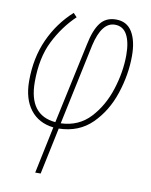

<svg xmlns="http://www.w3.org/2000/svg" viewBox="-86 -603 711 903"><g transform="rotate(10 269.0 -151.5)"><path d="M145 236H171L218 13Q314 11 376 -50.5Q438 -112 468 -203Q498 -294 498 -383Q498 -455 472.5 -497Q447 -539 395 -539Q347 -539 320.5 -504.5Q294 -470 280 -400L197 -14Q69 -25 69 -184Q69 -299 109 -379Q149 -459 210 -517L193 -535Q122 -471 82 -382.5Q42 -294 42 -184Q42 -98 81.5 -47Q121 4 192 12ZM223 -13 305 -400Q331 -514 394 -514Q433 -514 452 -479Q471 -444 471 -382Q471 -302 444 -217.5Q417 -133 362.5 -74.5Q308 -16 223 -13Z"/></g></svg>

Font: Noto Sans UI SemiCondensed Thin
Style: Italic
Weight: 250
Width: 4
Italic angle: -12°
Designer: Monotype Design Team
Foundry: Monotype Imaging Inc.
Version: Version 1.901